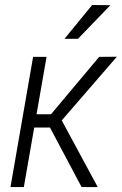

<svg xmlns="http://www.w3.org/2000/svg" viewBox="-20 -759 494 779"><path d="M168.9 -528.3 76.7 0H22.5L114.3 -528.3ZM454.1 -528.8 205.6 -241.7H99.1L103 -295.4H187L382.3 -528.3ZM311 0 176.8 -252.9 216.8 -295.9 376.5 0ZM241.7 -601.6 354 -738.8 427.7 -737.8 296.4 -601.6Z"/></svg>

Font: Roboto Condensed Light
Style: Italic
Weight: 300
Italic angle: -12°
Designer: Christian Robertson
Foundry: Google
Version: Version 3.0; 2020